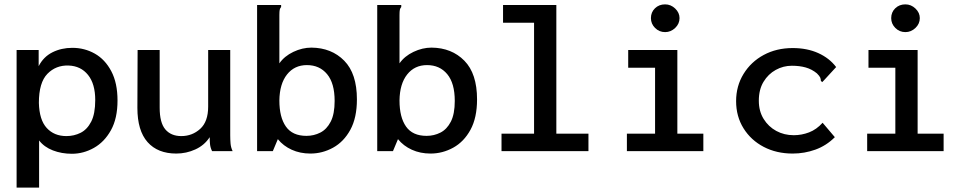

<svg xmlns="http://www.w3.org/2000/svg" viewBox="-20 -692 4440 879"><path d="M56 167V-463H157V-389Q179 -432 220 -452.5Q261 -473 311 -473Q367 -473 414 -446.5Q461 -420 489.5 -366Q518 -312 518 -232Q518 -150 488 -96Q458 -42 410 -15Q362 12 309 12Q262 12 222 -3.5Q182 -19 159 -49V167ZM284 -69Q319 -69 349 -84Q379 -99 397.5 -135Q416 -171 416 -234Q416 -308 383 -349Q350 -390 294 -392Q236 -394 197 -354Q158 -314 158 -221Q160 -143 194 -106Q228 -69 284 -69Z M787 11Q702 11 655.5 -41.5Q609 -94 609 -198L610 -463H711V-199Q711 -130 737 -99.5Q763 -69 810 -69Q860 -69 896.5 -102Q933 -135 933 -204V-463H1034V-73Q1034 -53 1035.5 -35Q1037 -17 1045 0H951Q943 -16 941.5 -32Q940 -48 940 -64Q916 -27 874.5 -8Q833 11 787 11Z M1401 11Q1354 11 1315.5 -6.5Q1277 -24 1252 -55L1229 0H1157V-669H1267V-660Q1262 -654 1260.5 -647Q1259 -640 1259 -623V-402Q1282 -435 1323 -454.5Q1364 -474 1406 -474Q1498 -473 1556 -414Q1614 -355 1614 -237Q1614 -153 1584 -98Q1554 -43 1505 -16Q1456 11 1401 11ZM1383 -70Q1417 -70 1446.5 -85Q1476 -100 1494 -135Q1512 -170 1512 -230Q1512 -311 1477.5 -352.5Q1443 -394 1385 -394Q1328 -394 1294 -351Q1260 -308 1259 -232Q1259 -155 1289 -112.5Q1319 -70 1383 -70Z M1951 11Q1904 11 1865.5 -6.5Q1827 -24 1802 -55L1779 0H1707V-669H1817V-660Q1812 -654 1810.5 -647Q1809 -640 1809 -623V-402Q1832 -435 1873 -454.5Q1914 -474 1956 -474Q2048 -473 2106 -414Q2164 -355 2164 -237Q2164 -153 2134 -98Q2104 -43 2055 -16Q2006 11 1951 11ZM1933 -70Q1967 -70 1996.5 -85Q2026 -100 2044 -135Q2062 -170 2062 -230Q2062 -311 2027.5 -352.5Q1993 -394 1935 -394Q1878 -394 1844 -351Q1810 -308 1809 -232Q1809 -155 1839 -112.5Q1869 -70 1933 -70Z M2276 0V-80H2425V-588H2283V-669H2527V-80H2674V0Z M2850 0V-80H2979V-382H2856V-463H3081V-80H3200V0ZM3025 -545Q2998 -545 2979 -564Q2960 -583 2960 -609Q2960 -636 2978.5 -654Q2997 -672 3025 -672Q3051 -672 3071 -653Q3091 -634 3091 -609Q3091 -583 3071 -564Q3051 -545 3025 -545Z M3609 11Q3535 11 3476.5 -19.5Q3418 -50 3384 -104.5Q3350 -159 3350 -229Q3350 -298 3384 -353.5Q3418 -409 3476.5 -440.5Q3535 -472 3609 -472Q3675 -472 3726 -449Q3777 -426 3808 -385L3751 -323L3744 -316L3738 -322Q3738 -330 3735 -337Q3732 -344 3720 -356Q3697 -375 3669 -383Q3641 -391 3605 -391Q3566 -391 3531.5 -372Q3497 -353 3475.5 -317.5Q3454 -282 3454 -231Q3454 -183 3476 -147.5Q3498 -112 3534 -92.5Q3570 -73 3614 -73Q3650 -73 3684 -86Q3718 -99 3746 -130L3802 -64Q3763 -25 3713 -7Q3663 11 3609 11Z M3950 0V-80H4079V-382H3956V-463H4181V-80H4300V0ZM4125 -545Q4098 -545 4079 -564Q4060 -583 4060 -609Q4060 -636 4078.5 -654Q4097 -672 4125 -672Q4151 -672 4171 -653Q4191 -634 4191 -609Q4191 -583 4171 -564Q4151 -545 4125 -545Z"/></svg>

Font: Inconsolata SemiExpanded SemiBold
Style: Regular
Weight: 600
Width: 6
Monospace: yes
Designer: Raph Levien, Cyreal, Brenton Simpson
Foundry: Raph Levien, Cyreal, Google
Version: Version 3.001; ttfautohint (v1.8.2.53-6de2)